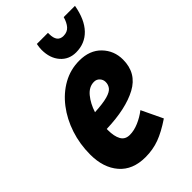

<svg xmlns="http://www.w3.org/2000/svg" viewBox="-224 -819 915 915"><g transform="rotate(-45 233.0 -362.0)"><path d="M16 -183Q16 -254 37 -317.5Q58 -381 96 -430.5Q134 -480 185 -508.5Q236 -537 296 -537Q366 -537 406.5 -495Q447 -453 447 -393Q447 -302 369 -260Q291 -218 158 -214Q158 -211 158 -207Q158 -164 171.5 -140Q185 -116 216 -116Q245 -116 276.5 -129.5Q308 -143 335 -164L386 -57Q331 -20 287.5 -4Q244 12 194 12Q108 12 62 -41.5Q16 -95 16 -183ZM274 -416Q240 -416 214.5 -385Q189 -354 175 -310Q232 -313 262 -321.5Q292 -330 302.5 -344Q313 -358 313 -376Q313 -392 302 -404Q291 -416 274 -416ZM205 -700Q205 -708 206 -717Q207 -726 209 -736H284V-728Q284 -673 326 -673Q352 -673 367 -690Q382 -707 390 -736H466Q452 -657 412.5 -616Q373 -575 313 -575Q265 -575 235 -609.5Q205 -644 205 -700Z"/></g></svg>

Font: Radio Canada Condensed
Style: Bold Italic
Weight: 700
Width: 3
Italic angle: -12°
Designer: Charles Daoud, Etienne Aubert Bonn, Alexandre Saumier Demers, Jacques Le Bailly
Foundry: Radio-Canada
Version: Version 2.104; ttfautohint (v1.8.4.7-5d5b);gftools[0.9.28.de